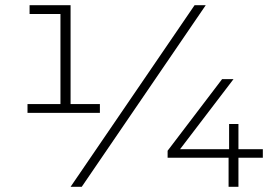

<svg xmlns="http://www.w3.org/2000/svg" viewBox="-20 -720 1065 740"><path d="M252 -319C252 -319 365 -319 365 -319C365 -319 365 -285 365 -285C365 -285 86 -285 86 -285C86 -285 86 -319 86 -319C86 -319 213 -319 213 -319C213 -319 213 -666 213 -666C213 -666 94 -666 94 -666C94 -666 94 -700 94 -700C94 -700 252 -700 252 -700C252 -700 252 -319 252 -319ZM252 0C252 0 730 -700 730 -700C730 -700 773 -700 773 -700C773 -700 295 0 295 0C295 0 252 0 252 0ZM899 -145C899 -145 993 -145 993 -145C993 -145 993 -112 993 -112C993 -112 899 -112 899 -112C899 -112 899 0 899 0C899 0 861 0 861 0C861 0 861 -112 861 -112C861 -112 626 -112 626 -112C626 -112 626 -139 626 -139C626 -139 836 -415 836 -415C836 -415 880 -415 880 -415C880 -415 674 -145 674 -145C674 -145 863 -145 863 -145C863 -145 863 -242 863 -242C863 -242 899 -242 899 -242C899 -242 899 -145 899 -145Z"/></svg>

Font: TamingNoise
Style: Regular
Weight: 500
Designer: Julieta Ulanovsky
Foundry: Julieta Ulanovsky
Version: ""